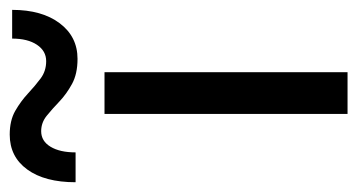

<svg xmlns="http://www.w3.org/2000/svg" viewBox="-279 -545 735 395"><g transform="rotate(-90 88.5 -347.5)"><path d="M9.1 -695Q-36.5 -695 -62.7 -658.9Q-88.9 -622.9 -88.9 -559.5H-27.5Q-27.5 -591.8 -15.9 -611Q-4.3 -630.3 16.1 -630.3Q33.7 -630.3 47.8 -618.9Q61.9 -607.5 77.1 -592.9Q92.4 -578.3 113.2 -566.9Q134 -555.5 164.9 -555.5Q210.5 -555.5 238.1 -592.1Q265.7 -628.7 265.7 -690H206.6Q206.6 -658 193.9 -639Q181.2 -620 160.2 -620Q139.9 -620 124.6 -631.4Q109.2 -642.9 93.6 -657.5Q77.9 -672.1 58 -683.6Q38.1 -695 9.1 -695ZM51.6 -500V0H137.5V-500Z"/></g></svg>

Font: Overused Grotesk Light
Style: Regular
Weight: 300
Designer: RandomMaerks
Version: Version 0.005